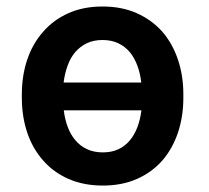

<svg xmlns="http://www.w3.org/2000/svg" viewBox="-20 -558 640 588"><path d="M46.9 -269V-258.8Q46.9 -200.7 63.5 -151.6Q80.1 -102.5 112.3 -66.4Q143.6 -30.3 189.9 -10Q236.3 10.3 294.9 10.3Q353.5 10.3 399.4 -10Q445.3 -30.3 477.1 -66.4Q508.3 -102.5 524.9 -151.6Q541.5 -200.7 541.5 -258.8V-269Q541.5 -326.7 524.9 -375.7Q508.3 -424.8 477.1 -460.9Q444.8 -497.1 398.9 -517.6Q353 -538.1 293.9 -538.1Q235.4 -538.1 189.5 -517.6Q143.6 -497.1 112.3 -460.9Q80.1 -424.8 63.5 -375.7Q46.9 -326.7 46.9 -269ZM293.9 -435.5Q321.3 -435.5 342.3 -425.5Q363.3 -415.5 377.9 -397.9Q392.1 -380.4 400.9 -356.4Q409.7 -332.5 412.6 -305.2H174.8Q178.2 -332.5 186.8 -356.4Q195.3 -380.4 210 -397.9Q225.1 -415.5 245.8 -425.5Q266.6 -435.5 293.9 -435.5ZM294.9 -91.3Q267.6 -91.3 246.6 -101.1Q225.6 -110.8 210.9 -128.4Q196.3 -145.5 187.5 -168.9Q178.7 -192.4 175.3 -220.2H413.1Q409.7 -192.4 400.9 -168.9Q392.1 -145.5 377.9 -128.4Q363.3 -110.8 342.8 -101.1Q322.3 -91.3 294.9 -91.3Z"/></svg>

Font: Roboto Mono SemiBold
Style: Regular
Weight: 600
Monospace: yes
Designer: Google
Version: Version 3.000